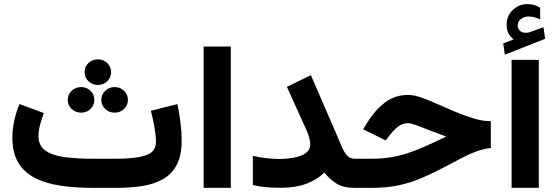

<svg xmlns="http://www.w3.org/2000/svg" viewBox="-20 -910 2696 930"><path d="M542.5 0H429.7Q345.2 0 274.2 -10.5Q203.1 -21 150.6 -47.4Q98.1 -73.7 69.1 -121.3Q40 -168.9 40 -243.2Q40 -287.1 49.8 -328.9Q59.6 -370.6 74.2 -406.2L191.9 -362.3Q183.6 -339.4 175 -308.8Q166.5 -278.3 166.5 -251Q166.5 -202.1 202.6 -178.7Q238.8 -155.3 298.6 -148.2Q358.4 -141.1 429.7 -141.1H543.9Q634.3 -141.1 684.8 -157.2Q735.4 -173.3 735.4 -222.2Q735.4 -254.4 727.8 -295.4Q720.2 -336.4 710.9 -373.5L839.4 -405.8Q849.1 -359.9 854.5 -314.7Q859.9 -269.5 859.9 -229Q859.9 -155.8 835.4 -110.4Q811 -64.9 767.3 -41Q723.6 -17.1 666 -8.5Q608.4 0 542.5 0ZM389.6 -560.5Q389.6 -586.9 408.4 -604.7Q427.2 -622.6 454.1 -622.6Q481 -622.6 499.5 -604.7Q518.1 -586.9 518.1 -560.5Q518.1 -534.7 499.5 -516.6Q481 -498.5 454.1 -498.5Q427.2 -498.5 408.4 -516.6Q389.6 -534.7 389.6 -560.5ZM470.7 -426.3Q470.7 -452.1 489.5 -470.2Q508.3 -488.3 535.2 -488.3Q562 -488.3 580.8 -470.2Q599.6 -452.1 599.6 -426.3Q599.6 -400.4 580.8 -382.3Q562 -364.3 535.2 -364.3Q508.3 -364.3 489.5 -382.3Q470.7 -400.4 470.7 -426.3ZM308.1 -426.3Q308.1 -452.1 327.1 -470.2Q346.2 -488.3 373 -488.3Q399.9 -488.3 418.5 -470.2Q437 -452.1 437 -426.3Q437 -400.4 418.5 -382.3Q399.9 -364.3 373 -364.3Q346.2 -364.3 327.1 -382.3Q308.1 -400.4 308.1 -426.3Z M1098.1 -684.6V-0.5H966.3V-684.6Z M1482.9 -210.9Q1482.9 -223.1 1477.5 -243.2Q1472.2 -263.2 1466.3 -275.9L1369.6 -489.3L1485.8 -545.9L1607.4 -265.6Q1622.1 -231.9 1633.5 -203.6Q1645 -175.3 1659.9 -158.2Q1674.8 -141.1 1698.2 -141.1H1718.8V0H1698.2Q1643.6 0 1610.1 -20.8Q1576.7 -41.5 1551.3 -74.2Q1514.2 -38.6 1462.9 -19.5Q1411.6 -0.5 1338.9 -0.5Q1295.9 -0.5 1266.1 -3.4Q1236.3 -6.3 1204.6 -14.2V-155.3Q1234.9 -147.9 1268.8 -144Q1302.7 -140.1 1331.5 -140.1Q1367.7 -140.1 1402.3 -146.2Q1437 -152.3 1460 -168Q1482.9 -183.6 1482.9 -210.9Z M1699.2 -141.1H1782.2Q1845.2 -141.1 1899.4 -153.1Q1953.6 -165 2011 -189Q2068.4 -212.9 2141.6 -248.5Q2066.4 -275.9 2020 -294.7Q1973.6 -313.5 1956.5 -313.5Q1930.2 -313.5 1908.9 -297.1Q1887.7 -280.8 1874 -262.7L1848.1 -230L1738.8 -283.7L1760.7 -318.8Q1795.4 -375.5 1843.8 -412.8Q1892.1 -450.2 1957 -450.2Q1984.4 -450.2 2020.8 -437.5Q2057.1 -424.8 2098.9 -406Q2140.6 -387.2 2185.3 -368.4Q2230 -349.6 2273.7 -336.4Q2317.4 -323.2 2357.4 -322.8V-193.4Q2320.3 -188.5 2288.6 -177Q2256.8 -165.5 2222.7 -147.9Q2188.5 -130.4 2143.1 -106Q2080.6 -72.8 2025.1 -48.8Q1969.7 -24.9 1911.4 -12.5Q1853 0 1780.8 0H1699.2Z M2467.8 -719.2Q2451.2 -732.4 2442.6 -748.5Q2434.1 -764.6 2434.1 -790.5Q2434.1 -834 2464.4 -862.1Q2494.6 -890.1 2533.2 -890.1Q2554.2 -890.1 2568.1 -885.7Q2582 -881.3 2596.2 -873L2596.7 -815.4Q2567.9 -830.1 2540 -830.1Q2520.5 -830.1 2503.9 -818.4Q2487.3 -806.6 2487.3 -784.2Q2487.8 -771 2500 -759.8Q2512.2 -748.5 2538.1 -752Q2538.1 -752 2542 -752.9L2612.3 -778.3L2620.6 -722.2L2425.3 -645L2417.5 -699.7ZM2589.8 -620.1V-0.5H2458V-620.1Z"/></svg>

Font: Vazirmatn RD UI ExtraBold
Style: Regular
Weight: 800
Designer: Saber Rastikerdar
Foundry: Saber Rastikerdar
Version: Version 33.003